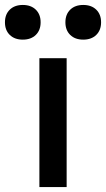

<svg xmlns="http://www.w3.org/2000/svg" viewBox="-74 -755 428 775"><path d="M85 0V-520H195V0ZM18 -595Q-15 -595 -34.5 -614Q-54 -633 -54 -665Q-54 -697 -34.5 -716Q-15 -735 18 -735Q51 -735 70.5 -716Q90 -697 90 -665Q90 -633 70.5 -614Q51 -595 18 -595ZM262 -595Q229 -595 209.5 -614Q190 -633 190 -665Q190 -697 209.5 -716Q229 -735 262 -735Q295 -735 314.5 -716Q334 -697 334 -665Q334 -633 314.5 -614Q295 -595 262 -595Z"/></svg>

Font: M PLUS 2 Thin Medium
Style: Regular
Weight: 500
Version: Version 1.001